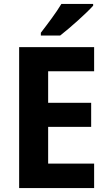

<svg xmlns="http://www.w3.org/2000/svg" viewBox="-20 -953 546 973"><path d="M452 -924V-933H291C265 -889 220 -830 187 -787V-773H285C334 -811 418 -886 452 -924ZM457 0V-124H224V-310H442V-432H224V-592H457V-714H77V0Z"/></svg>

Font: Noto Sans Khmer SemiCondensed
Style: Bold
Weight: 700
Width: 4
Designer: Danh Hong and the Monotype Design Team
Foundry: Monotype Imaging Inc.
Version: Version 2.004